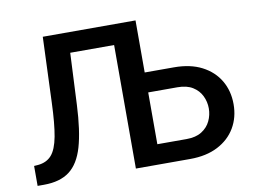

<svg xmlns="http://www.w3.org/2000/svg" viewBox="-77 -824 1237 936"><g transform="rotate(-10 541.5 -356.0)"><path d="M187.9 -711.6H647V-453.8H791.9Q872.5 -453.8 929.5 -424.4Q986.5 -394.9 1016.7 -343.6Q1046.9 -292.3 1046.9 -226.6Q1046.9 -161.2 1016.7 -110.1Q986.5 -58.9 929.5 -29.5Q872.5 0 791.9 0H523.4V-611.5H306.1L294 -355.8Q288 -228 265.3 -149.7Q242.5 -71.4 195.3 -35.7Q148.1 0 68.5 0H36.9V-98.7L56.5 -100.1Q99.4 -104 123.9 -131.9Q148.4 -159.8 160 -221.4Q171.5 -283 175.4 -387.8ZM647 -98.7H791.9Q837.7 -98.7 867 -117.2Q896.3 -135.7 910.3 -165.1Q924.4 -194.6 924.4 -227.6Q924.4 -259.9 910.3 -289.2Q896.3 -318.5 867 -336.8Q837.7 -355.1 791.9 -355.1H647Z"/></g></svg>

Font: Interface Medium
Style: Regular
Weight: 500
Designer: Rasmus Andersson
Foundry: rsms
Version: Version 1.8